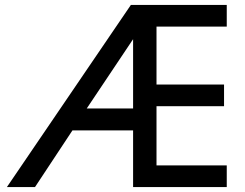

<svg xmlns="http://www.w3.org/2000/svg" viewBox="-20 -759 996 779"><path d="M8 0H122L274 -230H520V0H900V-88H615V-328H889V-416H615V-651H900V-739H511ZM332 -319 520 -600V-319Z"/></svg>

Font: Involve Medium
Style: Regular
Weight: 500
Designer: Stefan Peev
Foundry: Context Ltd.
Version: Version 1.001